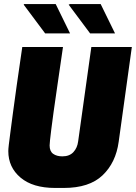

<svg xmlns="http://www.w3.org/2000/svg" viewBox="-20 -918 671 948"><path d="M252 10Q142 10 81.5 -41Q21 -92 21 -172Q21 -182 23.5 -203.5Q26 -225 31 -262.5Q36 -300 43.5 -357.5Q51 -415 62.5 -496Q74 -577 90 -686H291Q275 -576 263.5 -497Q252 -418 244.5 -364.5Q237 -311 233 -277.5Q229 -244 227 -226Q225 -208 225 -200Q225 -171 242.5 -158.5Q260 -146 288 -146Q323 -146 342.5 -167Q362 -188 366 -221L431 -686H631L566 -218Q552 -115 486.5 -52.5Q421 10 295 10ZM425 -753 319 -895 326 -898H477L548 -753ZM203 -753 97 -895 99 -898H255L326 -753Z"/></svg>

Font: Chivo Mono Medium Black
Style: Italic
Weight: 900
Italic angle: -8.05°
Monospace: yes
Version: Version 1.008